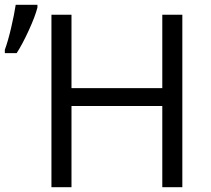

<svg xmlns="http://www.w3.org/2000/svg" viewBox="-42 -775 873 795"><path d="M713 0H630V-336H254V0H171V-714H254V-410H630V-714H713ZM-22 -569Q-9 -604 4 -659.5Q17 -715 23 -755H113V-744Q104 -708 77.5 -650Q51 -592 27 -555H-22Z"/></svg>

Font: Stephens Clock
Style: Regular
Weight: 400
Designer: Peter Wiegel (catfonts.de) with slight modifications by DT1.org
Version: Version 0.9.1